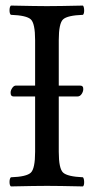

<svg xmlns="http://www.w3.org/2000/svg" viewBox="-20 -667 337 689"><path d="M190.9 -122.1Q190.9 -62 206.5 -47.6Q222.2 -33.2 277.8 -30.8Q281.7 -25.9 282 -13.9Q282.2 -2 277.8 2Q188 0 148.9 0Q108.9 0 19 2Q14.2 -2 14.2 -13.9Q14.2 -25.9 19 -30.8Q75.2 -32.7 90.6 -47.4Q106 -62 106 -122.1V-320.8H28.8Q17.6 -320.8 18.1 -335Q18.1 -342.8 23.9 -351.3Q29.8 -359.9 37.1 -359.9H106V-522.9Q106 -583 90.6 -597.4Q75.2 -611.8 19 -613.8Q14.2 -617.7 14.2 -629.9Q14.2 -642.1 19 -647Q113.3 -645 147.9 -645Q189.9 -645 277.8 -647Q281.7 -642.1 282 -630.1Q282.2 -618.2 277.8 -613.8Q221.7 -611.8 206.3 -597.4Q190.9 -583 190.9 -522.9V-359.9H267.1Q279.3 -359.9 278.8 -347.2Q278.8 -338.4 272.9 -329.6Q267.1 -320.8 257.8 -320.8H190.9Z"/></svg>

Font: Linux Libertine
Style: Regular
Weight: 400
Designer: Philipp H. Poll
Foundry: Philipp H. Poll
Version: Version 5.3.0 ; ttfautohint (v0.9)